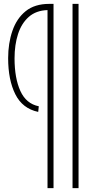

<svg xmlns="http://www.w3.org/2000/svg" viewBox="-20 -760 476 990"><path d="M354 210V-740H385V210ZM180 -212 177 -183Q96 -200 59 -274Q22 -348 22 -460Q22 -537 44 -601Q66 -665 112.5 -702.5Q159 -740 234 -740H256V210H225V-708Q166 -706 128.5 -673Q91 -640 73 -584.5Q55 -529 55 -459Q55 -357 85 -291Q115 -225 180 -212Z"/></svg>

Font: Georama Condensed ExtraLight
Style: Regular
Weight: 200
Width: 3
Designer: Jean-Baptiste Levee
Foundry: Production Type
Version: Version 1.000